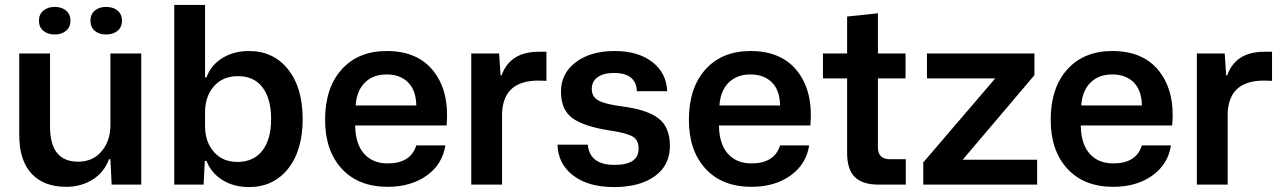

<svg xmlns="http://www.w3.org/2000/svg" viewBox="-20 -749 5201 779"><path d="M249 9Q157 9 107.5 -45Q58 -99 58 -202V-532H183V-235Q183 -93 297 -93Q357 -93 392.5 -135.5Q428 -178 428 -242V-532H553V0H433L428 -103H422Q403 -50 356 -20.5Q309 9 249 9ZM411 -609Q382 -609 364.5 -624Q347 -639 347 -665Q347 -691 364.5 -706Q382 -721 411 -721Q439 -721 457 -706Q475 -691 475 -665Q475 -639 457 -624Q439 -609 411 -609ZM248 -624Q230 -609 202 -609Q174 -609 156 -624Q138 -639 138 -665Q138 -691 156 -706Q174 -721 202 -721Q230 -721 248 -706Q266 -691 266 -665Q266 -639 248 -624Z M990 10Q928 10 882 -19Q836 -48 818 -96H811L806 0H687V-729H812V-435H818Q835 -484 881.5 -513Q928 -542 990 -542Q1089 -542 1148.5 -468Q1208 -394 1208 -266Q1208 -138 1148.5 -64Q1089 10 990 10ZM943 -92Q1009 -92 1044.5 -138Q1080 -184 1080 -266Q1080 -348 1045.5 -394Q1011 -440 946 -440Q883 -440 847.5 -398.5Q812 -357 812 -294V-237Q812 -174 847.5 -133Q883 -92 943 -92Z M1553 9Q1434 9 1366.5 -64.5Q1299 -138 1299 -263Q1299 -392 1366 -467Q1433 -542 1549 -542Q1676 -542 1740 -459Q1804 -376 1792 -240H1421Q1422 -165 1457 -125.5Q1492 -86 1553 -86Q1646 -86 1669 -159H1787Q1775 -82 1711 -36.5Q1647 9 1553 9ZM1423 -321H1669Q1668 -383 1635.5 -415Q1603 -447 1549 -447Q1494 -447 1460.5 -414Q1427 -381 1423 -321Z M1892 0V-532H2005L2011 -443H2015Q2049 -539 2166 -539H2197V-421L2164 -422Q2023 -422 2017 -291V0Z M2242 -162H2365Q2372 -80 2474 -80Q2571 -80 2571 -146Q2571 -181 2547 -195Q2523 -209 2458 -219Q2351 -235 2303.5 -269Q2256 -303 2256 -377Q2256 -451 2316 -496.5Q2376 -542 2474 -542Q2569 -542 2626.5 -497.5Q2684 -453 2687 -379H2564Q2561 -453 2471 -453Q2429 -453 2405 -436Q2381 -419 2381 -388Q2381 -356 2408.5 -341Q2436 -326 2506 -317Q2606 -304 2652 -268.5Q2698 -233 2698 -157Q2698 -78 2636.5 -34Q2575 10 2471 10Q2367 10 2305.5 -37Q2244 -84 2242 -162Z M3029 9Q2910 9 2842.5 -64.5Q2775 -138 2775 -263Q2775 -392 2842 -467Q2909 -542 3025 -542Q3152 -542 3216 -459Q3280 -376 3268 -240H2897Q2898 -165 2933 -125.5Q2968 -86 3029 -86Q3122 -86 3145 -159H3263Q3251 -82 3187 -36.5Q3123 9 3029 9ZM2899 -321H3145Q3144 -383 3111.5 -415Q3079 -447 3025 -447Q2970 -447 2936.5 -414Q2903 -381 2899 -321Z M3544 0Q3479 0 3448 -31Q3417 -62 3417 -128V-431H3319V-532H3417V-682L3542 -695V-532H3654V-431H3542V-151Q3542 -103 3591 -103H3655V0Z M3726 0V-90L4018 -431H3741V-532H4177V-444L3886 -101H4188V0Z M4497 9Q4378 9 4310.5 -64.5Q4243 -138 4243 -263Q4243 -392 4310 -467Q4377 -542 4493 -542Q4620 -542 4684 -459Q4748 -376 4736 -240H4365Q4366 -165 4401 -125.5Q4436 -86 4497 -86Q4590 -86 4613 -159H4731Q4719 -82 4655 -36.5Q4591 9 4497 9ZM4367 -321H4613Q4612 -383 4579.5 -415Q4547 -447 4493 -447Q4438 -447 4404.5 -414Q4371 -381 4367 -321Z M4836 0V-532H4949L4955 -443H4959Q4993 -539 5110 -539H5141V-421L5108 -422Q4967 -422 4961 -291V0Z"/></svg>

Font: Mona Sans SemiBold
Style: Regular
Weight: 600
Designer: Deni Anggara
Foundry: GitHub
Version: Version 2.000;Glyphs 3.2.3 (3260)